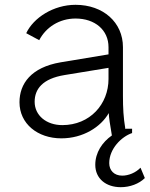

<svg xmlns="http://www.w3.org/2000/svg" viewBox="-20 -563 622 798"><path d="M235 12C325 12 399 -35 432 -93C433 -73 437 -46 445 0C405 28 376 71 376 122C376 179 420 215 482 215C520 215 558 201 582 177L564 134C544 155 514 167 488 167C454 167 434 145 434 115C434 55 485 5 529 -10V-28H505L501 -27C493 -75 491 -113 491 -165V-367C491 -470 409 -543 294 -543C202 -543 119 -489 89 -425L143 -396C171 -450 227 -486 294 -486C375 -486 431 -438 431 -367V-337L232 -304C109 -283 61 -215 61 -138C61 -49 136 12 235 12ZM124 -140C124 -193 157 -236 248 -251L431 -281V-235C431 -130 354 -43 239 -43C173 -43 124 -83 124 -140Z"/></svg>

Font: Mluvka Light
Style: Regular
Weight: 300
Designer: Modified by Jiří Krblich, Original typeface by Gumpita Rahayu
Foundry: Gumpita Rahayu & Jiří Krblich
Version: Version 2.000;Glyphs 3.1.1 (3134)